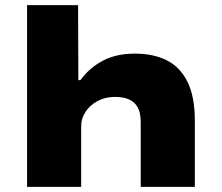

<svg xmlns="http://www.w3.org/2000/svg" viewBox="-20 -725 860 745"><path d="M85 0V-705H283L284 -414H292Q328 -463 380 -490Q432 -517 503 -517Q576 -517 628 -490.5Q680 -464 708 -406.5Q736 -349 736 -257V0H526V-251Q526 -288 514 -309Q502 -330 480 -339.5Q458 -349 426 -349Q389 -349 359.5 -333.5Q330 -318 312.5 -292Q295 -266 295 -236V0Z"/></svg>

Font: Nunito Sans 7pt Expanded Black
Style: Regular
Weight: 900
Width: 7
Designer: Vernon Adams
Foundry: Vernon Adams
Version: Version 3.101;gftools[0.9.27]